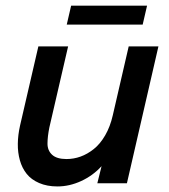

<svg xmlns="http://www.w3.org/2000/svg" viewBox="-20 -653 603 684"><path d="M217.8 -565.4 233.4 -632.8H503.9L488.3 -565.4ZM184.6 11.2Q147.5 11.2 119.4 -1Q91.3 -13.2 75 -33.7Q58.6 -54.2 50.8 -82Q43 -109.9 43.5 -140.9Q43.9 -171.9 51.3 -205.1L116.7 -487.8H222.7L155.8 -198.7Q149.4 -167 149.2 -142.1Q148.9 -117.2 165.5 -101.8Q182.1 -86.4 216.8 -86.4Q242.7 -86.4 267.1 -95.2Q291.5 -104 314.2 -122.1Q336.9 -140.1 354.7 -170.9Q372.6 -201.7 381.8 -242.2L438.5 -487.8H544.4L432.1 0H326.7L341.8 -61Q311 -27.3 269.3 -8.1Q227.5 11.2 184.6 11.2Z"/></svg>

Font: HK Grotesk SemiBold Italic
Style: Regular
Weight: 600
Italic angle: -13°
Designer: Alfredo Marco Pradil and Stefan Peev
Foundry: Hanken Design Co.
Version: Version 1.000;PS 001.000;hotconv 1.0.88;makeotf.lib2.5.64775